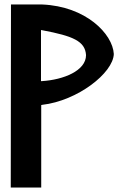

<svg xmlns="http://www.w3.org/2000/svg" viewBox="-20 -847 553 857"><path d="M163 -485V-713L169 -712C307 -686 360 -663 364 -601C364 -531 263 -491 168 -485ZM28 -10H164V-378L168 -379C326 -397 485 -521 488 -606C483 -696 363 -819 168 -827H29Z"/></svg>

Font: Ny Stormning
Style: Fi
Weight: 300
Designer: Robert Jablonski, Mew Too
Foundry: Cannot Into Space Fonts
Version: Version 0.90